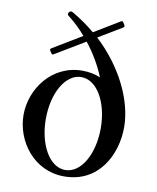

<svg xmlns="http://www.w3.org/2000/svg" viewBox="-87 -835 751 916"><g transform="rotate(10 289.0 -377.5)"><path d="M445 -747 437 -760C435 -764 430 -766 426 -763L302 -688C269 -716 233 -741 194 -764C191 -765 188 -767 185 -768C185 -768 184 -768 183 -768C180 -768 176 -766 173 -762C171 -759 170 -756 170 -753C170 -751 171 -747 175 -745C206 -721 235 -694 261 -663L120 -578C116 -575 114 -572 117 -567L125 -555C128 -550 132 -549 136 -552L281 -639C318 -592 350 -539 373 -482C347 -493 318 -499 286 -499C138 -499 45 -369 45 -243C45 -117 138 13 286 13C453 13 528 -134 528 -267C528 -397 453 -550 327 -667L442 -736C446 -739 447 -743 445 -747ZM286 -18C209 -18 153 -119 153 -243C153 -367 209 -468 286 -468C363 -468 419 -367 419 -243C419 -119 363 -18 286 -18Z"/></g></svg>

Font: Shippori Mincho OTF SemiBold
Style: Regular
Weight: 600
Designer: FONTDASU
Foundry: FONTDASU / Google Inc. / but / Adobe
Version: Version 3.300;hotconv 1.0.109;makeotfexe 2.5.65596